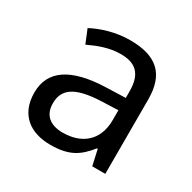

<svg xmlns="http://www.w3.org/2000/svg" viewBox="-128 -675 818 816"><g transform="rotate(30 280.5 -267.5)"><path d="M288 -545C218 -545 152 -524 105 -499L132 -433C176 -454 227 -474 283 -474C353 -474 394 -444 394 -355V-323L303 -320C128 -315 46 -256 46 -149C46 -40 118 10 215 10C305 10 348 -17 395 -76H399L416 0H480V-365C480 -490 418 -545 288 -545ZM314 -259 393 -262V-214C393 -110 325 -61 235 -61C177 -61 137 -88 137 -148C137 -216 180 -254 314 -259Z"/></g></svg>

Font: Noto Sans Osage
Style: Regular
Weight: 400
Designer: Monotype Design Team
Foundry: Monotype Imaging Inc.
Version: Version 2.002